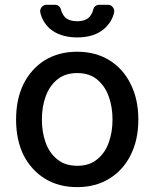

<svg xmlns="http://www.w3.org/2000/svg" viewBox="-20 -768 643 799"><path d="M392.6 -748H429.7Q441.4 -748 449.2 -738.3Q457 -728.5 455.1 -716.8Q446.3 -677.7 415 -649.4Q373 -612.3 301.8 -612.3Q229.5 -612.3 186.5 -649.4Q156.2 -677.7 147.5 -716.8Q145.5 -728.5 153.3 -738.3Q161.1 -748 172.9 -748H209Q217.8 -748 224.6 -742.7Q231.4 -737.3 233.4 -728.5Q237.3 -713.9 247.1 -700.2Q263.7 -679.7 301.8 -679.7Q337.9 -679.7 354.5 -700.2Q364.3 -712.9 368.2 -728.5Q370.1 -737.3 377 -742.7Q383.8 -748 392.6 -748ZM300.8 10.7Q224.6 10.7 167 -24.4Q110.4 -59.6 78.1 -122.1Q46.9 -185.5 46.9 -270.5Q46.9 -355.5 78.1 -418.9Q110.4 -482.4 167 -517.6Q224.6 -552.7 300.8 -552.7Q377.9 -552.7 434.6 -517.6Q492.2 -482.4 523.4 -418.9Q555.7 -355.5 555.7 -270.5Q555.7 -185.5 523.4 -122.1Q492.2 -59.6 434.6 -24.4Q377.9 10.7 300.8 10.7ZM301.8 -78.1Q351.6 -78.1 383.8 -104.5Q417 -130.9 432.6 -174.8Q448.2 -217.8 448.2 -270.5Q448.2 -323.2 432.6 -366.2Q417 -410.2 383.8 -437.5Q351.6 -463.9 301.8 -463.9Q251 -463.9 218.8 -437.5Q185.5 -410.2 169.9 -366.2Q154.3 -323.2 154.3 -270.5Q154.3 -217.8 169.9 -174.8Q185.5 -130.9 218.8 -104.5Q251 -78.1 301.8 -78.1Z"/></svg>

Font: DeepSea
Style: Medium
Weight: 500
Designer: Stem
Version: Version 3.019;git-0a5106e0b